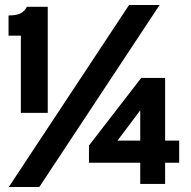

<svg xmlns="http://www.w3.org/2000/svg" viewBox="-20 -732 760 764"><path d="M63 -283V-590H14V-670.5Q47 -670.5 63 -679.5Q79 -688.5 87 -705H170V-283ZM15 12 493.5 -712H615L136.5 12ZM538 0V-84.5H334V-153L542 -422H637V-172.5H693V-84.5H637V0ZM447.5 -172.5H538V-293Z"/></svg>

Font: Overpass
Style: Bold
Weight: 700
Designer: Delve Withrington, Dave Bailey, Thomas Jockin
Foundry: Delve Fonts LLC
Version: Version 4.000; ttfautohint (v1.8.3)